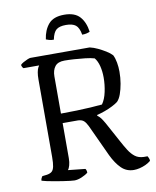

<svg xmlns="http://www.w3.org/2000/svg" viewBox="-97 -979 858 1053"><g transform="rotate(-10 332.5 -452.5)"><path d="M232 0Q225 0 207.5 -2Q190 -4 167.5 -7.5Q145 -11 122 -15Q99 -19 80.5 -23Q62 -27 53 -30Q53 -38 56 -44Q59 -50 62 -54L88 -57Q106 -60 115.5 -68Q125 -76 129 -95Q133 -114 133 -148V-578Q133 -603 136 -619Q139 -635 143.5 -644Q148 -653 150 -655H63Q59 -658 56 -664.5Q53 -671 53 -675Q58 -681 69.5 -687.5Q81 -694 93 -699Q105 -704 110 -704H440Q462 -699 484 -688.5Q506 -678 526.5 -665.5Q547 -653 560 -639Q569 -621 573.5 -596Q578 -571 578 -545Q578 -511 572.5 -479Q567 -447 558 -422Q549 -397 536 -384Q525 -375 504.5 -364.5Q484 -354 460.5 -345.5Q437 -337 416 -332V-328Q428 -319 435.5 -309Q443 -299 454 -280L515 -168Q531 -138 546 -114.5Q561 -91 580 -76.5Q599 -62 628 -61H649Q651 -57 654.5 -50.5Q658 -44 658 -34Q645 -23 628.5 -15.5Q612 -8 595 -4Q578 0 563 0Q522 0 493.5 -28Q465 -56 442 -104L361 -279Q351 -300 340 -310Q329 -320 308 -321H222V-126Q222 -103 217 -86Q212 -69 206 -62L301 -52Q304 -50 306 -43.5Q308 -37 308 -30Q295 -19 272.5 -9.5Q250 0 232 0ZM222 -374Q268 -374 310 -375.5Q352 -377 388 -379Q424 -381 452 -384Q470 -409 478.5 -449Q487 -489 487 -528Q487 -563 479.5 -592.5Q472 -622 457 -640Q437 -646 406.5 -649.5Q376 -653 345 -655Q314 -657 291 -657Q254 -657 238 -636Q222 -615 222 -581ZM333 -905Q392 -905 420 -873.5Q448 -842 455 -789Q450 -786 438.5 -783Q427 -780 412 -780Q405 -820 387 -834Q369 -848 333 -848Q297 -848 279.5 -834Q262 -820 254 -780Q239 -780 228.5 -783Q218 -786 211 -789Q218 -840 245.5 -872.5Q273 -905 333 -905Z"/></g></svg>

Font: Texturina Medium 12pt Light
Style: Regular
Weight: 300
Version: Version 1.002